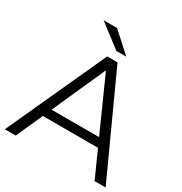

<svg xmlns="http://www.w3.org/2000/svg" viewBox="-200 -1029 1116 1176"><g transform="rotate(30 358.5 -440.5)"><path d="M553 -187H163L79 0H2L322 -700H395L715 0H637ZM526 -247 360 -618H356L190 -247ZM192 -881H287L424 -757H354Z"/></g></svg>

Font: CMG Sans
Style: Regular
Weight: 400
Designer: Julieta Ulanovsky
Foundry: Julieta Ulanovsky
Version: Version 7.200